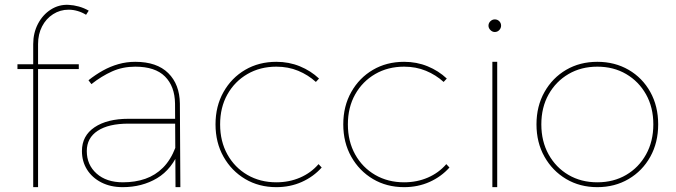

<svg xmlns="http://www.w3.org/2000/svg" viewBox="-20 -772 2787 792"><path d="M117 -590Q117 -636 136.5 -673.5Q156 -711 189.5 -732.5Q223 -754 263 -752Q284 -751 305.5 -745Q327 -739 346 -728L335 -711Q319 -721 300.5 -726.5Q282 -732 263 -732Q228 -732 199 -713.5Q170 -695 153.5 -663Q137 -631 137 -590V0H117ZM52 -507H305V-487H52Z M510 -262Q428 -262 383 -232.5Q338 -203 338 -149Q338 -92 378.5 -56Q419 -20 487 -20Q538 -20 579.5 -34.5Q621 -49 652.5 -80.5Q684 -112 704 -164L722 -156Q690 -74 628 -37Q566 0 486 0Q436 0 398 -19.5Q360 -39 339 -72.5Q318 -106 318 -149Q318 -212 370 -247Q422 -282 510 -282H713V-262ZM702 -345Q701 -416 660.5 -456.5Q620 -497 538 -497Q486 -497 442.5 -477.5Q399 -458 357 -425L345 -441Q374 -464 404.5 -481Q435 -498 468.5 -507.5Q502 -517 538 -517Q627 -517 674 -470.5Q721 -424 722 -345L724 0H704Z M1283 -434Q1251 -463 1210 -480Q1169 -497 1120 -497Q1053 -497 1000.5 -466.5Q948 -436 918 -382.5Q888 -329 888 -259Q888 -189 918 -135Q948 -81 1000.5 -50.5Q1053 -20 1120 -20Q1173 -20 1218 -39.5Q1263 -59 1294 -95L1307 -81Q1273 -43 1225 -21.5Q1177 0 1120 0Q1048 0 991.5 -33.5Q935 -67 902 -125.5Q869 -184 869 -259Q869 -334 902 -392.5Q935 -451 991.5 -484Q1048 -517 1120 -517Q1172 -517 1217 -498.5Q1262 -480 1296 -448Z M1810 -434Q1778 -463 1737 -480Q1696 -497 1647 -497Q1580 -497 1527.5 -466.5Q1475 -436 1445 -382.5Q1415 -329 1415 -259Q1415 -189 1445 -135Q1475 -81 1527.5 -50.5Q1580 -20 1647 -20Q1700 -20 1745 -39.5Q1790 -59 1821 -95L1834 -81Q1800 -43 1752 -21.5Q1704 0 1647 0Q1575 0 1518.5 -33.5Q1462 -67 1429 -125.5Q1396 -184 1396 -259Q1396 -334 1429 -392.5Q1462 -451 1518.5 -484Q1575 -517 1647 -517Q1699 -517 1744 -498.5Q1789 -480 1823 -448Z M2011 -517H2031V0H2011ZM2021 -692Q2032 -692 2039.5 -684.5Q2047 -677 2047 -666Q2047 -656 2039.5 -648Q2032 -640 2021 -640Q2011 -640 2003 -648Q1995 -656 1995 -666Q1995 -677 2003 -684.5Q2011 -692 2021 -692Z M2444 -517Q2516 -517 2573 -484Q2630 -451 2662.5 -392.5Q2695 -334 2695 -259Q2695 -184 2662.5 -125.5Q2630 -67 2573 -33.5Q2516 0 2444 0Q2372 0 2315.5 -33.5Q2259 -67 2226 -125.5Q2193 -184 2193 -259Q2193 -334 2226 -392.5Q2259 -451 2315.5 -484Q2372 -517 2444 -517ZM2444 -497Q2377 -497 2325 -466.5Q2273 -436 2243 -382.5Q2213 -329 2213 -259Q2213 -189 2243 -135Q2273 -81 2325 -50.5Q2377 -20 2444 -20Q2511 -20 2563 -50.5Q2615 -81 2645 -135Q2675 -189 2675 -259Q2675 -329 2645 -382.5Q2615 -436 2563 -466.5Q2511 -497 2444 -497Z"/></svg>

Font: Alexandria Thin
Style: Regular
Weight: 250
Designer: Mohamed Gaber
Foundry: Kief Type Foundry
Version: Version 5.100